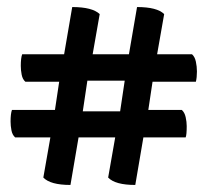

<svg xmlns="http://www.w3.org/2000/svg" viewBox="-20 -541 589 545"><path d="M180 -16Q123 -16 103 -37L123 -151H23Q15 -158 12.5 -171Q10 -184 10 -196Q10 -207 11 -215.5Q12 -224 14 -229H136L148 -309H52Q44 -316 41.5 -329Q39 -342 39 -354Q39 -365 40 -373.5Q41 -382 43 -387H162L185 -521Q242 -521 263 -501L243 -387H346L369 -521Q426 -521 446 -501L426 -387H525Q533 -380 536 -366Q539 -352 539 -338Q539 -321 536 -309H413L401 -229H496Q504 -222 507 -208.5Q510 -195 510 -183Q510 -158 507 -151H387L364 -16Q307 -16 287 -37L307 -151H203ZM215 -225H321L334 -312H228Z"/></svg>

Font: Petrona ExtraBold
Style: Italic
Weight: 800
Italic angle: -9°
Designer: Ringo R. Seeber
Foundry: Ringo R. Seeber
Version: Version 2.001; ttfautohint (v1.8.3)